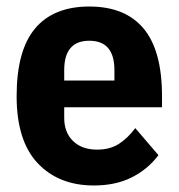

<svg xmlns="http://www.w3.org/2000/svg" viewBox="-20 -557 548 589"><path d="M268 12Q160 12 95.5 -56.5Q31 -125 31 -262Q31 -402 87.5 -469.5Q144 -537 254 -537Q364 -537 420.5 -469.5Q477 -402 477 -262V-228H177V-195Q177 -151 204 -124.5Q231 -98 278 -98Q317 -98 344.5 -115.5Q372 -133 395 -164L466 -81Q434 -38 384.5 -13Q335 12 268 12ZM254 -432Q177 -432 177 -342V-310H331V-342Q331 -432 254 -432Z"/></svg>

Font: IBM Plex Sans Cond
Style: Bold
Weight: 700
Width: 3
Designer: Mike Abbink, Paul van der Laan, Pieter van Rosmalen
Foundry: Bold Monday
Version: Version 1.3